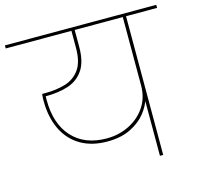

<svg xmlns="http://www.w3.org/2000/svg" viewBox="-142 -854 1004 968"><g transform="rotate(-15 360.0 -370.0)"><path d="M340 -138Q257 -138 199 -173Q141 -208 111 -271.5Q81 -335 81 -420Q81 -428 81.5 -438Q82 -448 83 -455H101Q157 -455 204 -469Q251 -483 279.5 -522Q308 -561 308 -635V-733H325V-635Q325 -558 295.5 -515Q266 -472 215.5 -455.5Q165 -439 101 -439H89L98 -446Q97 -437 97 -430.5Q97 -424 97 -420Q97 -295 161.5 -224.5Q226 -154 341 -154Q404 -154 457.5 -180.5Q511 -207 543.5 -255Q576 -303 576 -368L580 -299Q571 -263 541.5 -225.5Q512 -188 461.5 -163Q411 -138 340 -138ZM593 0H576V-730H593ZM755 -724H-35V-740H755Z"/></g></svg>

Font: Poppins Devanagari Thin
Style: Regular
Weight: 100
Designer: Ninad Kale (Devanagari), Jonny Pinhorn (Latin)
Foundry: Indian Type Foundry
Version: 4.005